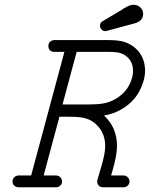

<svg xmlns="http://www.w3.org/2000/svg" viewBox="-20 -792 635 814"><path d="M415 -702 499 -752 504 -756Q515 -762 521 -765Q530 -770 539 -771Q540 -771 542 -771.5Q544 -772 546 -772Q555 -771 562 -769Q576 -763 583 -750Q585 -746 586 -742Q587 -738 587 -733Q587 -727 585 -721Q581 -708 568 -700Q561 -696 551 -693L432 -661Q429 -660 426 -660Q417 -660 410.5 -667Q404 -674 404 -683Q404 -689 406.5 -694Q409 -699 415 -702ZM59 2Q48 2 40.5 -5Q33 -12 33 -22.5Q33 -33 40.5 -40.5Q48 -48 59 -48H112L253 -572H210Q203 -572 197 -575Q191 -578 188 -584Q185 -590 185 -597Q185 -604 188 -609.5Q191 -615 197 -618.5Q203 -622 210 -622H440Q481 -622 505 -615Q541 -604 565 -577Q595 -542 595 -492Q595 -468 587 -444Q564 -368 494 -328Q461 -309 421 -302Q476 -252 476 -173Q476 -133 457 -69L451 -48H504Q514 -48 521.5 -40.5Q529 -33 529 -22.5Q529 -12 521.5 -5Q514 2 504 2H417Q406 2 399 -5Q392 -12 392 -23L393 -30L409 -84Q426 -140 426 -173Q426 -222 396 -256Q376 -280 344 -290Q321 -297 276 -297H232L165 -48H217Q228 -48 235.5 -40.5Q243 -33 243 -22.5Q243 -12 235.5 -5Q228 2 217 2ZM539 -459Q544 -476 544 -487Q544 -498 543 -505Q540 -528 526 -544Q512 -560 490 -567Q474 -572 440 -572H305L245 -349H352Q393 -349 418.5 -353.5Q444 -358 469 -372Q522 -402 539 -459Z"/></svg>

Font: TT2020Base
Style: Italic
Weight: 400
Italic angle: -15°
Version: Version 0.2.000